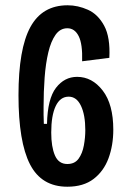

<svg xmlns="http://www.w3.org/2000/svg" viewBox="-20 -693 493 727"><path d="M235 14Q137 14 93.5 -71Q50 -156 50 -332Q50 -508 95 -590.5Q140 -673 236 -673Q275 -673 313 -656Q351 -639 374.5 -595.5Q398 -552 394 -474L291 -461Q293 -526 278 -556Q263 -586 235 -586Q208 -586 190.5 -561.5Q173 -537 163 -495Q153 -453 149 -399.5Q145 -346 145 -289Q145 -276 145 -258Q145 -240 146 -224H158Q160 -319 192 -360.5Q224 -402 272 -402Q329 -402 369 -350Q409 -298 409 -202Q409 -143 391 -94Q373 -45 334.5 -15.5Q296 14 235 14ZM235 -72Q263 -72 277.5 -92Q292 -112 297.5 -142Q303 -172 303 -200Q303 -258 286.5 -292.5Q270 -327 240 -327Q208 -327 191 -291.5Q174 -256 174 -191Q174 -137 188 -104.5Q202 -72 235 -72Z"/></svg>

Font: Bricolage Grotesque 12pt Condensed Medium
Style: Regular
Weight: 500
Width: 3
Designer: Mathieu Triay
Foundry: Atelier Triay
Version: Version 1.001; ttfautohint (v1.8.4.7-5d5b);gftools[0.9.33.de